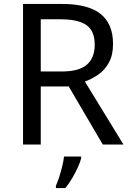

<svg xmlns="http://www.w3.org/2000/svg" viewBox="-20 -734 662 975"><path d="M294 -714Q427 -714 490.5 -663.5Q554 -613 554 -511Q554 -454 533 -416Q512 -378 479.5 -355.5Q447 -333 411 -320L607 0H502L329 -295H187V0H97V-714ZM289 -636H187V-371H294Q381 -371 421 -405.5Q461 -440 461 -507Q461 -577 419 -606.5Q377 -636 289 -636ZM392 70Q388 88 375.5 115.5Q363 143 346.5 171Q330 199 312 221H264V209Q272 192 280.5 165.5Q289 139 296 110.5Q303 82 305 61H392Z"/></svg>

Font: Go Noto Kurrent-Regular
Style: Regular
Weight: 400
Designer: Monotype Design Team
Foundry: Monotype Imaging Inc.
Version: Version 2.012; ttfautohint (v1.8.4.7-5d5b)